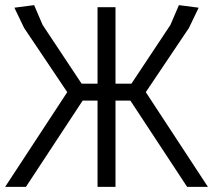

<svg xmlns="http://www.w3.org/2000/svg" viewBox="-23 -728 832 748"><path d="M110 -708 143 -631 295 -402H357V-700H427V-402H489L641 -631L674 -708L751 -698L713 -619L545 -369L787 0H706L485 -336H427V0H357V-336H299L78 0H-3L239 -369L71 -619L33 -698Z"/></svg>

Font: Strong
Style: Regular
Weight: 400
Designer: Roman Shchyukin (Gaslight Type Foundry)
Foundry: Cyreal (www.cyreal.org)
Version: Version 1.001